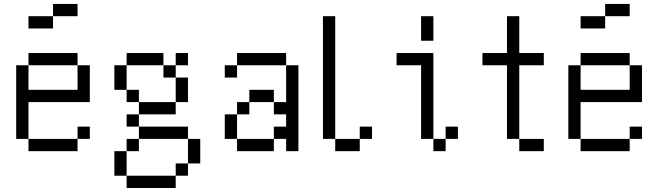

<svg xmlns="http://www.w3.org/2000/svg" viewBox="-20 -770 3352 978"><path d="M375 -687.5H250V-750H375ZM62.5 -437.5H125V-312.5H375V-437.5H437.5V-250H125V-62.5H62.5ZM125 -62.5H375V0H125ZM125 -500H375V-437.5H125ZM125 -687.5H250V-625H125ZM375 -125H437.5V-62.5H375Z M625 -500H812.5V-437.5H625ZM562.5 0H625V125H562.5ZM562.5 -437.5H625V-312.5H562.5ZM625 125H875V187.5H625ZM625 -62.5H687.5V0H625ZM625 -187.5H687.5V-125H625ZM625 -312.5H687.5V-250H625ZM687.5 -125H937.5V-62.5H687.5ZM687.5 -250H875V-187.5H687.5ZM812.5 -437.5H875V-375H812.5ZM875 62.5H937.5V125H875ZM875 -375H937.5V-250H875ZM875 -500H937.5V-437.5H875ZM937.5 -62.5H1000V62.5H937.5Z M1125 -437.5H1187.5V-375H1125ZM1125 -187.5H1187.5V-62.5H1125ZM1187.5 -62.5H1375V0H1187.5ZM1187.5 -250H1250V-187.5H1187.5ZM1187.5 -500H1437.5V-437.5H1187.5ZM1250 -312.5H1375V-250H1250ZM1375 -125H1437.5V-187.5H1375V-250H1437.5V-437.5H1500V0H1437.5V-62.5H1375Z M1687.5 -687.5V-62.5H1625V-687.5ZM1687.5 -62.5H1812.5V0H1687.5ZM1812.5 -125H1875V-62.5H1812.5Z M2187.5 -562.5H2125V-687.5H2187.5ZM2000 -500H2187.5V-62.5H2125V-437.5H2000ZM2187.5 -62.5H2250V0H2187.5ZM2250 -125H2312.5V-62.5H2250Z M2625 -500H2750V-437.5H2625V-62.5H2562.5V-437.5H2437.5V-500H2562.5V-687.5H2625ZM2625 -62.5H2750V0H2625Z M3187.5 -687.5H3062.5V-750H3187.5ZM2875 -437.5H2937.5V-312.5H3187.5V-437.5H3250V-250H2937.5V-62.5H2875ZM2937.5 -62.5H3187.5V0H2937.5ZM2937.5 -500H3187.5V-437.5H2937.5ZM2937.5 -687.5H3062.5V-625H2937.5ZM3187.5 -125H3250V-62.5H3187.5Z"/></svg>

Font: 寒蝉点阵体 16px
Style: Regular
Weight: 400
Designer: Designed by Warren2060
Foundry: ChillType
Version: Version 1.000